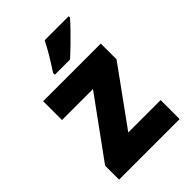

<svg xmlns="http://www.w3.org/2000/svg" viewBox="-221 -869 973 973"><g transform="rotate(-45 265.0 -383.0)"><path d="M48 0V-100L279 -418H57V-553H470V-440L250 -136H482V0ZM194 -619Q219 -657 241.5 -694.5Q264 -732 281 -766H453V-757Q437 -738 411 -711Q385 -684 356 -656Q327 -628 303 -606H194Z"/></g></svg>

Font: Noto Sans Mono Condensed Black
Style: Regular
Weight: 900
Width: 3
Designer: Monotype Design Team
Foundry: Monotype Imaging Inc.
Version: Version 2.014